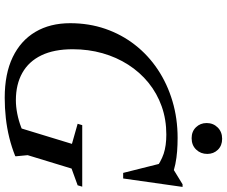

<svg xmlns="http://www.w3.org/2000/svg" viewBox="-91 -815 916 774"><g transform="rotate(90 367.0 -428.0)"><path d="M384.5 -34Q409.5 -34 437.8 -39.5Q466 -45 492.8 -55.2Q519.5 -65.5 539 -78.5L489 -27.5L560 -260L479 -283L484.5 -301.5H732.5L727 -283L659.5 -258.5L605.5 -81.5L610 -34.5L609.5 -31.5Q573.5 -17 535 -7.5Q496.5 2 456 6.5Q415.5 11 374 11Q277.5 11 210.5 -21.2Q143.5 -53.5 108.5 -112.8Q73.5 -172 73.5 -253Q73.5 -328.5 96.2 -394.5Q119 -460.5 160.8 -514Q202.5 -567.5 260.2 -606Q318 -644.5 387.8 -665.2Q457.5 -686 536 -686Q563.5 -686 589.8 -684Q616 -682 641.8 -676.8Q667.5 -671.5 693 -662L649.5 -661L723 -706H733.5L699.5 -466.5H677L637 -626L666.5 -593Q632 -619 599.8 -629.8Q567.5 -640.5 522.5 -640.5Q461.5 -640.5 408.8 -621.8Q356 -603 313.5 -568.5Q271 -534 240.8 -486.8Q210.5 -439.5 194.5 -383Q178.5 -326.5 178.5 -263Q178.5 -188 203 -137Q227.5 -86 273.8 -60Q320 -34 384.5 -34ZM537 -742.5Q510 -742.5 493 -760Q476 -777.5 476 -803Q476 -829.5 493.8 -847.5Q511.5 -865.5 539.5 -865.5Q567 -865.5 583.8 -848.2Q600.5 -831 600.5 -805.5Q600.5 -779 583 -760.8Q565.5 -742.5 537 -742.5Z"/></g></svg>

Font: Newsreader 24pt Medium
Style: Italic
Weight: 500
Italic angle: -17°
Designer: Hugues Gentile
Foundry: Production Type
Version: Version 1.003